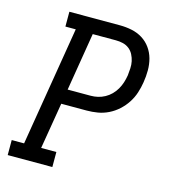

<svg xmlns="http://www.w3.org/2000/svg" viewBox="-109 -825 819 914"><g transform="rotate(15 300.0 -367.5)"><path d="M13 0V-74H74L171 -662H120V-735H369Q399 -735 428 -729Q457 -723 481 -708Q505 -693 521.5 -670Q538 -647 545.5 -619.5Q553 -592 553 -562Q553 -532 548 -502Q544 -476 535.5 -449.5Q527 -423 511.5 -399Q496 -375 474.5 -355.5Q453 -336 427.5 -323.5Q402 -311 375 -306.5Q348 -302 321 -302H196L158 -74H233V0ZM321 -375Q339 -375 356.5 -379Q374 -383 390.5 -392Q407 -401 420.5 -414.5Q434 -428 443.5 -444.5Q453 -461 458.5 -478.5Q464 -496 467 -514Q469 -531 470 -549.5Q471 -568 467.5 -584.5Q464 -601 456 -616.5Q448 -632 434.5 -642.5Q421 -653 404 -657Q387 -661 369 -661H255L208 -375Z"/></g></svg>

Font: Iosevka Slab Extended
Style: Italic
Weight: 400
Width: 7
Italic angle: -9°
Monospace: yes
Designer: Belleve Invis
Foundry: Belleve Invis
Version: Version 11.1.0; ttfautohint (v1.8.3)